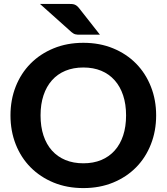

<svg xmlns="http://www.w3.org/2000/svg" viewBox="-20 -952 851 980"><path d="M777 -363Q777 -283.5 750.2 -215.5Q723.5 -147.5 674.8 -98Q626 -48.5 557.5 -20.2Q489 8 405.5 8Q322 8 253.5 -20.2Q185 -48.5 136 -98Q87 -147.5 60.2 -215.5Q33.5 -283.5 33.5 -363Q33.5 -442.5 60.2 -510.2Q87 -578 136 -627.5Q185 -677 253.5 -705.2Q322 -733.5 405.5 -733.5Q489 -733.5 557.5 -705.2Q626 -677 674.8 -627.2Q723.5 -577.5 750.2 -509.8Q777 -442 777 -363ZM623.5 -363Q623.5 -420 608.5 -465.2Q593.5 -510.5 565.2 -542.2Q537 -574 496.8 -590.8Q456.5 -607.5 405.5 -607.5Q354.5 -607.5 314 -590.8Q273.5 -574 245.2 -542.2Q217 -510.5 202 -465.2Q187 -420 187 -363Q187 -305.5 202 -260.2Q217 -215 245.2 -183.5Q273.5 -152 314 -135.2Q354.5 -118.5 405.5 -118.5Q456.5 -118.5 496.8 -135.2Q537 -152 565.2 -183.5Q593.5 -215 608.5 -260.2Q623.5 -305.5 623.5 -363ZM328 -932Q338.5 -932 346.2 -931.5Q354 -931 360.2 -928.8Q366.5 -926.5 372 -922.2Q377.5 -918 383.5 -910.5L490 -775H390Q382 -775 376 -775.2Q370 -775.5 365 -776.8Q360 -778 355.2 -780.8Q350.5 -783.5 345 -788L184 -932Z"/></svg>

Font: LatoLatin Heavy
Style: Regular
Weight: 800
Designer: Lukasz Dziedzic with Adam Twardoch and Botio Nikoltchev
Foundry: tyPoland Lukasz Dziedzic
Version: Version 2.015; 2015-08-06; http://www.latofonts.com/